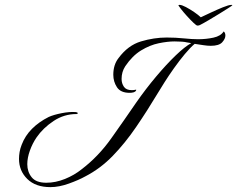

<svg xmlns="http://www.w3.org/2000/svg" viewBox="-20 -718 974 788"><path d="M930 -698Q935 -698 933 -696Q933 -695 917.5 -685Q902 -675 880 -661.5Q858 -648 836 -635Q814 -622 800 -615Q796 -613 790 -613Q786 -613 773.5 -625Q761 -637 746.5 -653Q732 -669 722 -682Q712 -695 712 -696Q714 -698 717 -698Q726 -698 743 -689Q760 -680 777.5 -668Q795 -656 804 -647Q819 -654 844.5 -666Q870 -678 894.5 -688Q919 -698 930 -698ZM187 50Q126 50 92 16.5Q58 -17 58 -66Q58 -80 60.5 -94.5Q63 -109 69 -124Q83 -161 111.5 -189.5Q140 -218 180 -238Q200 -247 233 -253.5Q266 -260 291 -258Q299 -257 299 -253.5Q299 -250 294 -250Q243 -250 200 -221.5Q157 -193 130 -154Q113 -129 102.5 -99.5Q92 -70 92 -44Q92 -13 110 9.5Q128 32 170 32Q208 32 246.5 16.5Q285 1 316 -24Q384 -76 436.5 -150Q489 -224 539 -297Q578 -353 620.5 -403.5Q663 -454 701 -490.5Q739 -527 765 -541L747 -544Q740 -546 726.5 -547Q713 -548 696 -548Q668 -548 631.5 -540.5Q595 -533 559 -511Q523 -489 494 -446Q479 -423 479 -394Q479 -376 488.5 -362Q498 -348 521 -348Q525 -348 529.5 -348.5Q534 -349 538 -350Q539 -350 539 -349Q539 -343 528 -339Q524 -338 520 -337.5Q516 -337 512 -337Q475 -337 460 -360Q445 -383 445 -411Q445 -452 466 -479Q505 -532 558.5 -548Q612 -564 664 -564Q701 -564 734.5 -560.5Q768 -557 793 -557Q826 -557 856 -563.5Q886 -570 898 -589Q905 -584 905 -572Q905 -559 892 -544.5Q879 -530 845 -530Q832 -530 815.5 -532.5Q799 -535 779 -538Q761 -523 738.5 -496Q716 -469 694 -438Q672 -407 655 -380Q638 -353 629 -338Q584 -263 538.5 -196.5Q493 -130 442.5 -78Q392 -26 330 6Q303 21 262.5 35.5Q222 50 187 50Z"/></svg>

Font: Luxurious Script
Style: Regular
Weight: 400
Designer: Robert E. Leuschke
Foundry: Robert E. Leuschke
Version: Version 1.010; ttfautohint (v1.8.3)